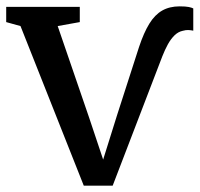

<svg xmlns="http://www.w3.org/2000/svg" viewBox="-22 -576 628 604"><path d="M241.5 8 42.5 -494 -2.5 -506.5V-554.5H229V-506.5L159.5 -494L258 -207L302.5 -74L346.5 -214.5L415.5 -428.5Q430.5 -473.5 447.8 -501.5Q465 -529.5 488.2 -542.8Q511.5 -556 543 -556Q562 -556 571.8 -554Q581.5 -552 586 -549.5V-479.5Q579 -481 571 -481.5Q563 -482 552.5 -479Q538.5 -476 527 -464.8Q515.5 -453.5 506.2 -436.8Q497 -420 488.5 -398.5L332.5 8Z"/></svg>

Font: Merriweather 20pt
Style: Regular
Weight: 400
Version: Version 2.100